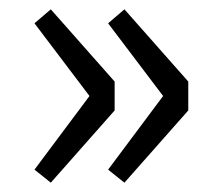

<svg xmlns="http://www.w3.org/2000/svg" viewBox="-20 -458 469 412"><path d="M172 -252 54 -408 89 -438 226 -283V-221L89 -66L54 -94ZM330 -252 212 -408 247 -438 384 -283V-221L247 -66L212 -94Z"/></svg>

Font: Myanmar Sanpya
Style: Regular
Weight: 400
Designer: Danh Hong
Foundry: Google Inc.
Version: Version 2.00 November 22, 2015